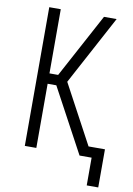

<svg xmlns="http://www.w3.org/2000/svg" viewBox="-96 -795 692 1002"><g transform="rotate(10 250.0 -294.0)"><path d="M436 147V0H372L189 -340H143V0H82V-735H143V-395H189L372 -735H439L242 -368L410 -55H497V147Z"/></g></svg>

Font: Iosevka Term Light
Style: Regular
Weight: 300
Monospace: yes
Designer: Belleve Invis
Foundry: Belleve Invis
Version: Version 9.0.1; ttfautohint (v1.8.3)